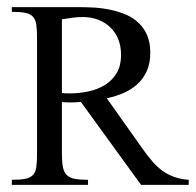

<svg xmlns="http://www.w3.org/2000/svg" viewBox="-20 -519 550 539"><path d="M376 0 207 -232.9Q192.9 -231.4 177.7 -231.4Q171.4 -231.4 165.5 -231.7Q159.7 -231.9 153.8 -232.4V-87.9Q153.8 -64.9 156.5 -50.5Q159.2 -36.1 167 -28.1Q174.8 -20 189.2 -17.1Q203.6 -14.2 227.1 -14.2V0H13.2V-14.2Q37.1 -14.2 51.3 -17.1Q65.4 -20 72.8 -28.1Q80.1 -36.1 82 -50.5Q84 -64.9 84 -87.9V-411.1Q84 -434.6 82 -449Q80.1 -463.4 72.8 -471.7Q65.4 -480 51.3 -482.9Q37.1 -485.8 13.2 -485.8V-499H201.2Q223.1 -499 246.3 -497.6Q269.5 -496.1 291.7 -491.2Q314 -486.3 334 -477.8Q354 -469.2 369.1 -454.8Q384.3 -440.4 393.1 -419.9Q401.9 -399.4 401.9 -371.1Q401.9 -342.3 392.6 -320.8Q383.3 -299.3 366.9 -283.9Q350.6 -268.6 328.1 -258.5Q305.7 -248.5 279.8 -243.2L381.8 -99.1Q395.5 -80.1 408.2 -65.4Q420.9 -50.8 435.5 -40Q450.2 -29.3 468 -22.7Q485.8 -16.1 509.8 -14.2V0ZM319.8 -365.2Q319.8 -389.2 312 -408.7Q304.2 -428.2 289.8 -442.1Q275.4 -456.1 255.6 -463.6Q235.8 -471.2 211.9 -471.2Q197.8 -471.2 183.3 -469.2Q168.9 -467.3 153.8 -464.8V-257.8Q157.2 -257.3 162.8 -257.1Q168.5 -256.8 174.8 -256.8Q201.7 -256.8 227.5 -262.2Q253.4 -267.6 273.9 -280Q294.4 -292.5 307.1 -313.2Q319.8 -334 319.8 -365.2Z"/></svg>

Font: Scheherazade Rohingya
Style: Regular
Weight: 400
Designer: SIL International
Foundry: SIL International
Version: Version 2.000 (build 440/429)